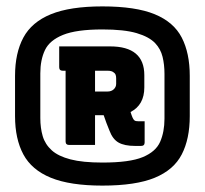

<svg xmlns="http://www.w3.org/2000/svg" viewBox="-20 -780 640 600"><path d="M300 -760Q404 -760 463.5 -735.5Q523 -711 548 -662.5Q573 -614 573 -543V-417Q573 -346 548 -297.5Q523 -249 463.5 -224.5Q404 -200 300 -200Q199 -200 139 -224.5Q79 -249 53 -297.5Q27 -346 27 -417V-543Q27 -614 53 -662.5Q79 -711 139 -735.5Q199 -760 300 -760ZM300 -688Q219 -688 177 -671Q135 -654 120.5 -623.5Q106 -593 106 -551V-411Q106 -380 113.5 -354.5Q121 -329 142 -310Q162 -292 200 -282Q238 -272 300 -272Q385 -272 426 -289Q467 -306 480.5 -337Q494 -368 494 -409V-549Q494 -578 488 -602.5Q482 -627 465 -645Q446 -665 407 -676.5Q368 -688 300 -688ZM324 -635Q431 -635 431 -545V-507Q431 -452 388 -430Q391 -420 394 -413Q397 -406 400.5 -403.5Q404 -401 413 -401H432V-335Q432 -324 421 -324H402Q369 -324 350.5 -334.5Q332 -345 322 -372Q317 -384 312.5 -396Q308 -408 304 -420H277V-327H196Q185 -327 185 -338V-559H176Q165 -559 165 -570V-635ZM316 -559H277V-494H316Q328 -494 335.5 -501Q343 -508 343 -518V-535Q343 -549 336 -553Q330 -559 316 -559Z"/></svg>

Font: Recursive Mn Lnr St Blk
Style: Regular
Weight: 900
Monospace: yes
Version: Version 1.079;hotconv 1.0.112;makeotfexe 2.5.65598; ttfautoh